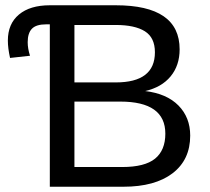

<svg xmlns="http://www.w3.org/2000/svg" viewBox="-20 -708 798 728"><path d="M701.2 -193.8Q701.2 -102.1 634.3 -51Q567.4 0 448.2 0H168.9V-615.7H154.8Q117.2 -615.7 101.1 -599.1Q85 -582.5 85 -547.9Q85 -523.9 93.8 -496.6L18.1 -488.3Q9.8 -525.4 9.8 -554.2Q9.8 -617.7 51.8 -652.8Q93.8 -688 168.9 -688H418.9Q661.1 -688 661.1 -521Q661.1 -460 627 -418.5Q592.8 -377 530.3 -362.8Q612.3 -353 656.7 -307.9Q701.2 -262.7 701.2 -193.8ZM567.4 -509.8Q567.4 -565.4 529.3 -589.4Q491.2 -613.3 418.9 -613.3H262.2V-395.5H418.9Q567.4 -395.5 567.4 -509.8ZM606.9 -201.2Q606.9 -322.8 436 -322.8H262.2V-74.7H443.4Q528.8 -74.7 567.9 -106.4Q606.9 -138.2 606.9 -201.2Z"/></svg>

Font: Arimo Nerd Font
Style: Regular
Weight: 400
Designer: Steve Matteson
Foundry: Monotype Imaging Inc.
Version: Version 1.33;Nerd Fonts 3.2.1